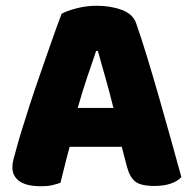

<svg xmlns="http://www.w3.org/2000/svg" viewBox="-20 -636 667 667"><path d="M403 -126H222Q212 -90 204.5 -59Q197 -28 190 -1Q176 4 160.5 7.5Q145 11 123 11Q72 11 47.5 -6.5Q23 -24 23 -55Q23 -69 27 -83Q31 -97 36 -116Q43 -143 55.5 -183.5Q68 -224 83 -270.5Q98 -317 115 -365.5Q132 -414 147 -457.5Q162 -501 174.5 -535.5Q187 -570 194 -588Q211 -598 245.5 -607Q280 -616 315 -616Q365 -616 403.5 -601.5Q442 -587 453 -555Q471 -504 492 -435Q513 -366 534 -292.5Q555 -219 575 -147.5Q595 -76 610 -21Q598 -7 574 1.5Q550 10 517 10Q468 10 449 -6Q430 -22 421 -57ZM314 -459Q300 -418 283 -368Q266 -318 250 -261H374Q360 -318 345.5 -368.5Q331 -419 320 -459Z"/></svg>

Font: Baloo Chettan 2 ExtraBold
Style: Regular
Weight: 800
Designer: Maithili Shingre, Unnati Kotecha and Ek Type
Foundry: Ek Type
Version: Version 1.640;hotconv 1.0.111;makeotfexe 2.5.65597; ttfautoh